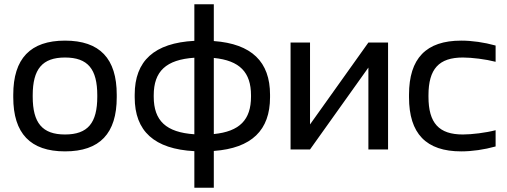

<svg xmlns="http://www.w3.org/2000/svg" viewBox="-20 -699 2373 898"><path d="M42 -256V-244C42 -75 122 9 284 9C447 9 526 -75 526 -244V-256C526 -425 447 -509 284 -509C122 -509 42 -425 42 -256ZM133 -247V-253C133 -376 178 -430 284 -430C391 -430 435 -376 435 -253V-247C435 -124 391 -70 284 -70C178 -70 133 -124 133 -247Z M610 -256V-244C610 -85 702 -2 889 8V179H980V7C1157 -6 1243 -90 1243 -244V-256C1243 -410 1157 -494 980 -507V-679H889V-508C702 -498 610 -415 610 -256ZM699 -247V-253C699 -366 757 -420 889 -429V-71C757 -80 699 -134 699 -247ZM980 -72V-428C1101 -416 1154 -361 1154 -253V-247C1154 -139 1101 -84 980 -72Z M1339 0H1430L1703 -383V0H1795V-500H1703L1430 -117V-500H1339Z M1893 -256V-244C1893 -74 1973 9 2137 9C2188 9 2244 1 2298 -14V-90C2252 -78 2187 -70 2145 -70C2033 -70 1984 -123 1984 -247V-253C1984 -377 2033 -430 2145 -430C2187 -430 2252 -422 2298 -410V-486C2244 -501 2188 -509 2137 -509C1973 -509 1893 -426 1893 -256Z"/></svg>

Font: LT Wave Alt
Style: Regular
Weight: 400
Designer: Daniel Lyons
Version: Version 2.5 (Glyphs App)